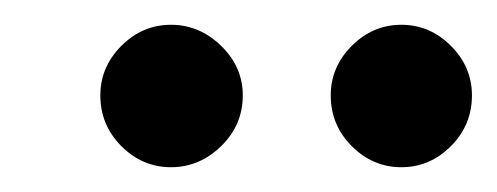

<svg xmlns="http://www.w3.org/2000/svg" viewBox="-20 -725 401 155"><path d="M61 -648Q61 -671 78 -688Q95 -705 118 -705Q141 -705 158.5 -688Q176 -671 176 -648Q176 -624 158.5 -607Q141 -590 118 -590Q95 -590 78 -607Q61 -624 61 -648ZM247 -648Q247 -671 264 -688Q281 -705 304 -705Q327 -705 344 -688Q361 -671 361 -648Q361 -624 344 -607Q327 -590 304 -590Q281 -590 264 -607Q247 -624 247 -648Z"/></svg>

Font: Oakes Grotesk
Style: Regular
Weight: 400
Designer: Samuel Oakes
Foundry: Samuel Oakes
Version: Version 1.000;PS 001.000;hotconv 1.0.88;makeotf.lib2.5.64775